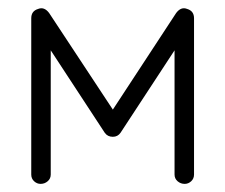

<svg xmlns="http://www.w3.org/2000/svg" viewBox="-20 -440 555 473"><path d="M80 13Q71 13 64 6.5Q57 0 57 -10V-395Q57 -413 74 -418Q89 -424 101 -408L258 -170L414 -408Q426 -424 441 -418Q458 -413 458 -395V-10Q458 0 451 6.5Q444 13 435 13Q425 13 417.5 6.5Q410 0 410 -10V-316L277 -113Q270 -103 258 -103Q245 -103 238 -113L105 -316V-10Q105 0 97.5 6.5Q90 13 80 13Z"/></svg>

Font: Zen Kurenaido
Style: ARC
Weight: 400
Designer: Yoshimichi Ohira
Foundry: Positype
Version: Version 1.001